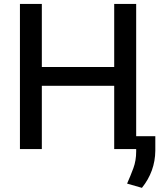

<svg xmlns="http://www.w3.org/2000/svg" viewBox="-20 -747 834 962"><path d="M189.6 -727.3V-411.2H552.2V-727.3H662.3V-64.6H758.2V8.2Q757.1 111.9 691.1 194.2L616.8 172.9Q625.7 152.7 633.5 133.5Q641.3 114.3 648.4 95.2Q662.3 57.5 662.3 12.1V0H552.2V-317.1H189.6V0H79.9V-727.3Z"/></svg>

Font: Inter P Medium
Style: Regular
Weight: 500
Designer: Rasmus Andersson
Foundry: rsms
Version: Version 3.018;git-588b23468